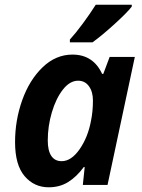

<svg xmlns="http://www.w3.org/2000/svg" viewBox="-20 -786 602 816"><path d="M44 -182Q44 -275 74.5 -360.5Q105 -446 161 -500Q217 -554 288 -554Q376 -554 414 -472H419L446 -544H553L437 0H332L340 -76H336Q306 -35 270 -12.5Q234 10 187 10Q125 10 84.5 -37.5Q44 -85 44 -182ZM367 -274Q375 -313 375 -359Q375 -396 358 -419.5Q341 -443 312 -443Q277 -443 247.5 -405.5Q218 -368 200.5 -309Q183 -250 183 -189Q183 -146 198 -123.5Q213 -101 242 -101Q283 -101 318.5 -152Q354 -203 367 -274ZM277 -618Q301 -644 332 -686Q363 -728 387 -766H540V-758Q520 -732 466 -683Q412 -634 373 -606H277Z"/></svg>

Font: Noto Sans Display
Style: Bold Italic
Weight: 700
Italic angle: -12°
Designer: Monotype Design team
Foundry: Monotype Imaging Inc.
Version: Version 1.000